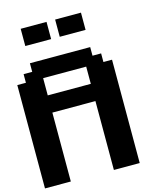

<svg xmlns="http://www.w3.org/2000/svg" viewBox="-156 -1235 1124 1346"><g transform="rotate(-15 406.0 -562.5)"><path d="M500 0H687.5V-750H625V-812.5H562.5V-875H125V-812.5H62.5V-750H0V0H187.5V-500H500ZM500 -625H187.5V-750H500ZM375 -1000H562.5V-1125H375ZM125 -1000H312.5V-1125H125Z"/></g></svg>

Font: Faithful 32x
Style: Semibold
Weight: 400
Foundry: Faithful Resource Pack
Version: Version 1.0; January 27, 2023